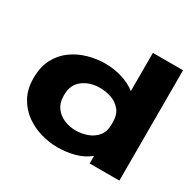

<svg xmlns="http://www.w3.org/2000/svg" viewBox="-156 -884 1092 1070"><g transform="rotate(30 390.5 -349.0)"><path d="M336 12Q285 12 231 -3Q177 -18 131.5 -50.5Q86 -83 57.5 -134Q29 -185 29 -257Q29 -329 56.5 -380.5Q84 -432 129 -464Q174 -496 228.5 -511Q283 -526 336 -526Q392 -526 444.5 -510Q497 -494 535 -464V-710H729V0H538V-49Q498 -16 445.5 -2Q393 12 336 12ZM224 -252Q224 -210 245 -180.5Q266 -151 301 -135.5Q336 -120 378 -120Q416 -120 452 -133Q488 -146 511.5 -174.5Q535 -203 535 -249V-265Q535 -312 511.5 -340.5Q488 -369 452 -381.5Q416 -394 378 -394Q314 -394 269 -360Q224 -326 224 -262Z"/></g></svg>

Font: Special Gothic Extended Bold
Style: Regular
Weight: 700
Width: 7
Designer: Alistair McCready
Foundry: Monolith
Version: Version 1.000; ttfautohint (v1.8.4.7-5d5b)